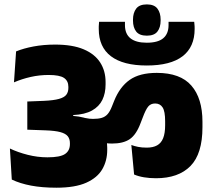

<svg xmlns="http://www.w3.org/2000/svg" viewBox="-20 -855 974 872"><path d="M647 -693Q680.5 -693 695 -711.8Q709.5 -730.5 709.5 -761.5V-766Q709.5 -796.5 695 -815.8Q680.5 -835 647 -835Q613 -835 598.5 -815.8Q584 -796.5 584 -766V-761.5Q584 -730.5 598.5 -711.8Q613 -693 647 -693ZM862 -756H745.5V-741Q745.5 -701.5 721.2 -681.2Q697 -661 646.5 -661Q597.5 -661 572.5 -681Q547.5 -701 547.5 -741V-756H430Q428.5 -741.5 428.5 -735.2Q428.5 -729 428.5 -723.5Q428.5 -641.5 484 -599.5Q539.5 -557.5 646.5 -557.5Q754.5 -557.5 809.2 -599.5Q864 -641.5 864 -723.5Q864 -728.5 863.8 -736Q863.5 -743.5 862 -756ZM576.5 -196.5 589 -62.5Q608.5 -54 633.8 -49.8Q659 -45.5 688.5 -45.5Q790.5 -45.5 845 -101Q899.5 -156.5 899.5 -277.5V-302Q899.5 -408.5 849.2 -466.2Q799 -524 692 -524Q614 -524 569 -492.2Q524 -460.5 498.5 -397L488.5 -372Q479.5 -349 468.8 -336.8Q458 -324.5 442.2 -319.8Q426.5 -315 402.5 -315Q386 -315 368.8 -318.8Q351.5 -322.5 333 -325L379.5 -240Q402 -223.5 428.5 -213.2Q455 -203 488.5 -203Q540 -203 569.5 -223.2Q599 -243.5 618.5 -296L628 -320.5Q641.5 -357 653 -371Q664.5 -385 684.5 -385Q707 -385 718.5 -367.2Q730 -349.5 730 -304V-286.5Q730 -250 721 -227.5Q712 -205 693.5 -194.8Q675 -184.5 646.5 -184.5Q624 -184.5 607 -188Q590 -191.5 576.5 -196.5ZM25 -180.5 33.5 -39.5Q71 -21.5 121.2 -12Q171.5 -2.5 236 -2.5Q321 -2.5 371.8 -25.2Q422.5 -48 444.8 -86.8Q467 -125.5 467 -174Q467 -175 467 -178.8Q467 -182.5 467 -184Q467 -223.5 450.5 -254.8Q434 -286 400 -305.2Q366 -324.5 312.5 -328.5V-332.5Q365.5 -335 397.8 -353Q430 -371 444.8 -401.2Q459.5 -431.5 459.5 -471.5Q459.5 -472.5 459.5 -477Q459.5 -481.5 459.5 -482.5Q459.5 -533 435 -571.2Q410.5 -609.5 360 -631Q309.5 -652.5 230.5 -652.5Q178 -652.5 132.5 -644Q87 -635.5 53 -621.5L43.5 -481Q79.5 -496.5 119.2 -505.5Q159 -514.5 201 -514.5Q251 -514.5 270.8 -501Q290.5 -487.5 290.5 -461Q290.5 -461 290.5 -458.2Q290.5 -455.5 290.5 -455.5Q290.5 -437 281.2 -424.8Q272 -412.5 247.8 -405.8Q223.5 -399 179.5 -397L104 -394V-266L187 -263Q230 -261.5 254 -255Q278 -248.5 287.8 -236.2Q297.5 -224 297.5 -205Q297.5 -204 297.5 -202.5Q297.5 -201 297.5 -200.5Q297.5 -170.5 275.2 -155.5Q253 -140.5 195.5 -140.5Q150.5 -140.5 106 -151.8Q61.5 -163 25 -180.5Z"/></svg>

Font: Anek Devanagari Medium ExtraBold
Style: Regular
Weight: 800
Version: Version 1.003